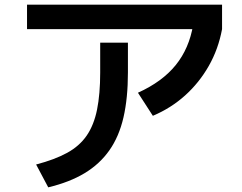

<svg xmlns="http://www.w3.org/2000/svg" viewBox="-20 -751 1040 824"><path d="M135 -45Q215 -66 268 -95Q321 -124 352 -169Q383 -214 396.5 -280.5Q410 -347 410 -440V-568H529V-440Q529 -330 510 -247.5Q491 -165 449.5 -106Q408 -47 343.5 -8Q279 31 187 53ZM96 -626V-731H933V-626ZM572 -353Q676 -400 734 -471.5Q792 -543 809 -645L933 -626Q917 -540 876 -468Q835 -396 774.5 -341.5Q714 -287 636 -254Z"/></svg>

Font: M PLUS 1 SemiBold
Style: Regular
Weight: 600
Designer: Coji Morishita
Foundry: UNDERFOREST DESIGN
Version: Version 1.001